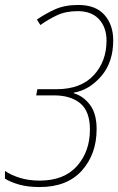

<svg xmlns="http://www.w3.org/2000/svg" viewBox="-34 -744 477 775"><path d="M356 -223Q356 -285 329.5 -320.5Q303 -356 263 -368L264 -370Q327 -381 375 -437Q423 -493 423 -581Q423 -644 387.5 -684Q352 -724 282 -724Q227 -724 187.5 -706Q148 -688 115 -665L129 -643Q160 -665 195.5 -682Q231 -699 280 -699Q336 -699 366 -666Q396 -633 396 -580Q396 -496 344 -440Q292 -384 194 -384H117L112 -359H184Q252 -359 290.5 -326.5Q329 -294 329 -221Q329 -133 277 -74Q225 -15 126 -15Q82 -15 46.5 -26Q11 -37 -14 -54V-23Q8 -9 43 1Q78 11 126 11Q237 11 296.5 -55.5Q356 -122 356 -223Z"/></svg>

Font: Noto Sans Display SemiCondensed Thin
Style: Italic
Weight: 250
Width: 4
Designer: Monotype Design team
Foundry: Monotype Imaging Inc.
Version: 1.000